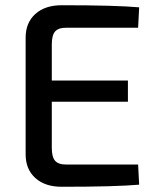

<svg xmlns="http://www.w3.org/2000/svg" viewBox="-20 -712 601 734"><path d="M508 -83 512 -6Q421 2 216 2Q152 2 115 -31.5Q78 -65 78 -122V-568Q78 -625 115 -658.5Q152 -692 216 -692Q421 -692 512 -684L508 -606H233Q203 -606 190.5 -591.5Q178 -577 178 -542V-404H469V-323H178V-147Q178 -112 190.5 -97.5Q203 -83 233 -83Z"/></svg>

Font: Exo 2.0 Medium
Style: Regular
Weight: 500
Designer: Natanael Gama
Version: Version 1.001;PS 001.001;hotconv 1.0.70;makeotf.lib2.5.58329